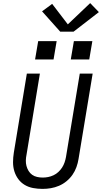

<svg xmlns="http://www.w3.org/2000/svg" viewBox="-20 -1209 657 1237"><path d="M254 8Q254 8 254 8Q254 8 254 8Q223 8 193.5 2.5Q164 -3 139.5 -17.5Q115 -32 98 -55Q81 -78 72.5 -105.5Q64 -133 64 -163.5Q64 -194 69 -225L153 -735H237L151 -213Q147 -194 146.5 -175.5Q146 -157 150.5 -140Q155 -123 164 -108Q173 -93 187 -83Q201 -73 219 -69Q237 -65 255 -65Q273 -65 290.5 -68.5Q308 -72 325 -80Q342 -88 356 -101Q370 -114 380 -129.5Q390 -145 396 -162.5Q402 -180 405 -197L494 -735H577L486 -185Q482 -159 472.5 -132.5Q463 -106 447 -83Q431 -60 408.5 -41.5Q386 -23 360 -12Q334 -1 307.5 3.5Q281 8 254 8ZM436 -826 456 -944H575L555 -826ZM206 -826 226 -944H345L325 -826ZM368 -1005 251 -1136 316 -1184 417 -1052 561 -1189 617 -1131 454 -1005Z"/></svg>

Font: Iosevka SS04 Extended Oblique
Style: Regular
Weight: 400
Width: 7
Italic angle: -9°
Monospace: yes
Designer: Belleve Invis
Foundry: Belleve Invis
Version: Version 19.0.0; ttfautohint (v1.8.4)